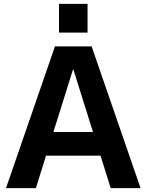

<svg xmlns="http://www.w3.org/2000/svg" viewBox="-20 -969 755 989"><path d="M263 -730H452L704 0H550L498 -167H217L165 0H11ZM459 -289 358 -611H356L255 -289ZM284 -949H431V-801H284Z"/></svg>

Font: Enso
Style: Bold
Weight: 700
Designer: Coji Morishita
Foundry: UNDERFOREST DESIGN
Version: Version 1.000